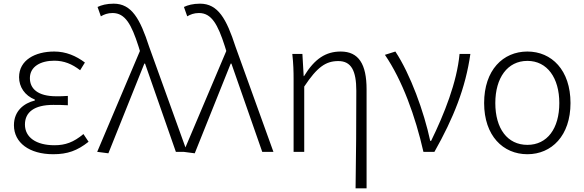

<svg xmlns="http://www.w3.org/2000/svg" viewBox="-20 -828 3187 1047"><path d="M270 13C348 13 401 -6 463 -55L435 -97C381 -52 336 -36 277 -36C177 -36 116 -79 116 -149C116 -217 168 -256 270 -256C296 -256 319 -256 350 -254V-305C323 -303 307 -303 287 -303C185 -303 143 -345 143 -402C143 -466 203 -497 276 -497C329 -497 373 -479 417 -445L443 -487C395 -523 340 -547 276 -547C171 -547 84 -500 84 -407C84 -354 115 -307 170 -285V-280C110 -265 56 -223 56 -145C56 -50 140 13 270 13Z M571 8 767 -481H771L939 0H1000L793 -574C744 -725 698 -808 600 -808C561 -808 533 -800 512 -790L530 -739C547 -749 567 -757 594 -757C663 -757 697 -694 735 -576L743 -550L510 0Z M1042 8 1238 -481H1242L1410 0H1471L1264 -574C1215 -725 1169 -808 1071 -808C1032 -808 1004 -800 983 -790L1001 -739C1018 -749 1038 -757 1065 -757C1134 -757 1168 -694 1206 -576L1214 -550L981 0Z M1919 199H1979V-341C1979 -478 1936 -547 1838 -547C1757 -547 1696 -508 1638 -413H1636L1629 -534H1574C1580 -479 1581 -438 1581 -395V0H1639V-356C1710 -463 1757 -495 1825 -495C1895 -495 1923 -443 1923 -333C1923 -165 1922 22 1919 199Z M2289 0H2349C2453 -184 2519 -349 2545 -534H2486C2472 -380 2402 -205 2331 -60H2326C2292 -219 2218 -423 2136 -547L2079 -529C2174 -390 2245 -194 2289 0Z M2856 13C2988 13 3091 -88 3091 -266C3091 -446 2988 -547 2856 -547C2723 -547 2620 -446 2620 -266C2620 -88 2723 13 2856 13ZM2856 -38C2747 -38 2681 -127 2681 -266C2681 -403 2747 -496 2856 -496C2964 -496 3030 -403 3030 -266C3030 -127 2964 -38 2856 -38Z"/></svg>

Font: GenYoGothic2 TW L
Style: Regular
Weight: 300
Version: Version 2.100;PS 2.1;hotconv 16.6.51;makeotf.lib2.5.65220 DE